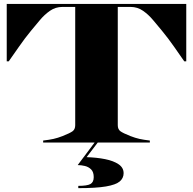

<svg xmlns="http://www.w3.org/2000/svg" viewBox="-20 -720 975 970"><path d="M453.5 175Q453.5 149 440.5 136Q427.5 123 408.8 118.5Q390 114 372.5 114L462.5 -6H478.5L417.5 74Q468.5 75.5 511 84Q553.5 92.5 579 109.8Q604.5 127 604.5 155Q604.5 180 584.8 196.8Q565 213.5 515.2 222Q465.5 230.5 375.5 230.5V219Q420 219 436.8 209.8Q453.5 200.5 453.5 175ZM198 -10Q228.5 -13.5 250 -18.2Q271.5 -23 296 -32.5Q334 -47.5 347 -57.2Q360 -67 360 -87.5V-685H295Q260.5 -685 232.5 -665.5Q204.5 -646 181.2 -618Q158 -590 137 -565Q104.5 -525.5 75.5 -483.5Q46.5 -441.5 24 -410H14V-700H921V-410H911Q889 -441.5 859.8 -483.5Q830.5 -525.5 798 -565Q777 -590 753.8 -618Q730.5 -646 702.5 -665.5Q674.5 -685 640 -685H575V-87.5Q575 -67 588 -57.2Q601 -47.5 639 -32.5Q663.5 -23 685 -18.2Q706.5 -13.5 737 -10V0H198Z"/></svg>

Font: Engraving CC
Style: Bold
Weight: 700
Designer: indestructible type*
Foundry: Cowboy Collective
Version: Version 1.000